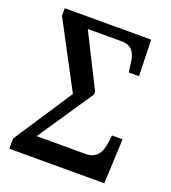

<svg xmlns="http://www.w3.org/2000/svg" viewBox="-131 -811 807 908"><g transform="rotate(20 272.0 -357.0)"><path d="M20 0H498L508 -225H455L451 -193C444 -136 423 -100 368 -100H121L309 -378V-392L175 -659H344C395 -659 415 -629 421 -582L427 -532H479L474 -714H39V-676L214 -346L20 -51Z"/></g></svg>

Font: Noto Serif Condensed Semi
Style: Regular
Weight: 600
Width: 3
Designer: Monotype Design Team
Foundry: Monotype Imaging Inc.
Version: Version 1.002